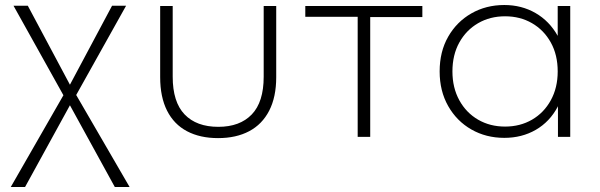

<svg xmlns="http://www.w3.org/2000/svg" viewBox="-20 -546 2394 766"><path d="M23 200 233 -166 34 -523H91L259 -208L427 -523H483L284 -167L497 200H438L259 -126L80 200Z M850 5Q778 5 726 -22.5Q674 -50 646.5 -104.5Q619 -159 619 -238V-522H669V-240Q669 -139 716.5 -89.5Q764 -40 851 -40Q937 -40 984.5 -89.5Q1032 -139 1032 -240V-522H1082V-238Q1082 -159 1054 -104.5Q1026 -50 974 -22.5Q922 5 850 5Z M1407 0V-479H1198V-522H1665V-478H1457V0Z M1992 4Q1919 4 1860.5 -29.5Q1802 -63 1768 -123Q1734 -183 1734 -261Q1734 -340 1768 -399.5Q1802 -459 1860.5 -492.5Q1919 -526 1992 -526Q2061 -526 2116.5 -494Q2172 -462 2205 -403Q2205 -403 2205 -402V-522H2255V0H2206V-123Q2206 -122 2205 -120Q2173 -60 2117.5 -28Q2062 4 1992 4ZM1995 -41Q2055 -41 2102.5 -68.5Q2150 -96 2177.5 -146Q2205 -196 2205 -261Q2205 -327 2177.5 -376.5Q2150 -426 2102.5 -453.5Q2055 -481 1995 -481Q1935 -481 1887.5 -453.5Q1840 -426 1812.5 -376.5Q1785 -327 1785 -261Q1785 -196 1812.5 -146Q1840 -96 1887.5 -68.5Q1935 -41 1995 -41Z"/></svg>

Font: Montserrat Z Light
Style: Regular
Weight: 300
Designer: Julieta Ulanovsky
Foundry: Julieta Ulanovsky
Version: Version 8.000